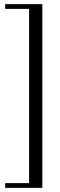

<svg xmlns="http://www.w3.org/2000/svg" viewBox="-20 -760 290 930"><path d="M5 150V127H121V-717H5V-740H185V150Z"/></svg>

Font: Spectral SC
Style: Regular
Weight: 400
Designer: Jean-Baptiste Levee
Foundry: Production Type
Version: Version 2.001